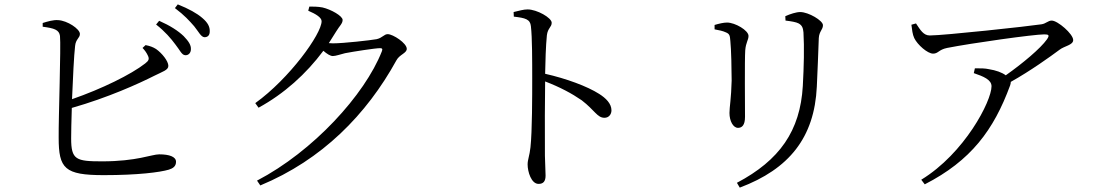

<svg xmlns="http://www.w3.org/2000/svg" viewBox="-20 -801 5040 877"><path d="M781 -598C801 -573 810 -550 825 -549C840 -547 852 -559 852 -576C853 -595 842 -612 819 -636C794 -660 757 -684 707 -706L693 -689C734 -657 761 -625 781 -598ZM867 -681C888 -655 898 -632 914 -631C929 -631 938 -640 938 -657C939 -678 930 -697 904 -719C880 -740 842 -761 792 -781L779 -764C823 -731 845 -706 867 -681ZM631 -582C640 -573 649 -561 655 -548C663 -532 660 -524 643 -511C579 -461 445 -395 309 -348C313 -444 318 -549 323 -591C326 -623 345 -627 345 -646C345 -669 287 -707 246 -709C224 -711 198 -703 175 -696V-679C228 -672 250 -665 254 -637C259 -591 247 -261 248 -172C248 -31 275 -1 454 -1C610 -1 710 -14 751 -26C770 -32 784 -41 784 -62C784 -85 754 -96 707 -96C673 -96 605 -64 447 -64C327 -64 305 -71 305 -169C305 -195 306 -248 308 -308C473 -355 614 -419 685 -455C723 -474 749 -481 749 -500C749 -522 720 -558 693 -577C679 -586 665 -591 645 -595Z M1154 24 1169 46C1451 -71 1654 -277 1791 -526C1805 -552 1838 -558 1838 -578C1838 -604 1775 -645 1751 -645C1734 -645 1727 -628 1700 -622C1672 -617 1549 -603 1501 -603L1482 -604L1516 -658C1531 -683 1545 -693 1545 -710C1545 -728 1492 -758 1453 -767C1431 -771 1411 -771 1393 -771L1388 -752C1423 -737 1449 -721 1449 -704C1449 -646 1302 -442 1146 -330L1161 -309C1278 -373 1378 -463 1457 -569C1473 -555 1489 -545 1500 -545C1514 -545 1535 -553 1556 -558C1592 -565 1694 -581 1716 -581C1725 -581 1729 -578 1724 -566C1646 -368 1411 -110 1154 24Z M2326 -746 2327 -725C2380 -719 2402 -713 2405 -681C2411 -631 2411 -522 2411 -442C2411 -366 2411 -202 2403 -128C2399 -90 2390 -72 2390 -50C2390 -16 2407 39 2440 39C2462 39 2472 27 2472 1C2472 -16 2470 -46 2469 -90C2468 -196 2469 -360 2470 -429C2538 -403 2592 -374 2637 -343C2697 -297 2708 -263 2741 -263C2762 -263 2773 -280 2773 -297C2773 -328 2747 -353 2717 -372C2662 -407 2567 -442 2470 -464C2471 -518 2473 -592 2478 -640C2482 -673 2500 -677 2500 -697C2500 -720 2432 -758 2390 -758C2371 -758 2352 -752 2326 -746Z M3359 56C3585 -29 3700 -173 3711 -405C3714 -467 3718 -568 3720 -627C3722 -659 3739 -665 3739 -686C3739 -707 3673 -746 3635 -746C3617 -746 3589 -737 3567 -727L3568 -707C3594 -704 3617 -700 3628 -694C3646 -684 3648 -670 3650 -653C3654 -584 3652 -499 3647 -408C3635 -203 3541 -69 3346 34ZM3244 -667C3265 -663 3281 -660 3296 -653C3313 -646 3314 -638 3316 -614C3320 -577 3322 -479 3322 -433C3320 -351 3312 -312 3312 -285C3312 -248 3329 -217 3351 -217C3369 -217 3383 -229 3383 -267C3383 -308 3381 -528 3384 -571C3387 -608 3399 -618 3399 -637C3399 -662 3338 -698 3301 -698C3285 -698 3264 -693 3244 -687Z M4428 -467C4472 -452 4509 -437 4509 -407C4509 -339 4386 -101 4188 20L4204 41C4415 -67 4519 -207 4594 -411C4596 -417 4597 -422 4597 -427C4688 -478 4777 -542 4820 -574C4842 -591 4882 -595 4882 -618C4882 -646 4811 -707 4784 -707C4767 -707 4758 -693 4737 -690C4679 -681 4291 -639 4227 -639C4198 -639 4184 -664 4164 -694L4143 -688C4146 -665 4148 -644 4156 -627C4171 -596 4217 -556 4242 -556C4266 -556 4267 -574 4306 -582C4418 -604 4702 -644 4750 -644C4771 -644 4775 -640 4762 -621C4733 -580 4652 -512 4574 -457C4557 -470 4529 -480 4497 -485C4479 -489 4462 -489 4433 -489Z"/></svg>

Font: Noto Serif CJK TC
Style: Regular
Weight: 400
Designer: Ryoko NISHIZUKA 西塚涼子 (kana & ideographs); Frank Grießhammer (Latin, Greek & Cyrillic); Wenlong ZHANG 张文龙 (bopomofo); San
Foundry: Adobe
Version: Version 2.001;hotconv 1.1.0;makeotfexe 2.6.0